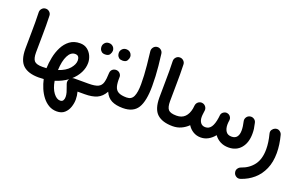

<svg xmlns="http://www.w3.org/2000/svg" viewBox="-103 -1119 2984 1886"><g transform="rotate(20 1389.0 -176.5)"><path d="M62.5 -187Q62.5 -280.8 64.5 -371.6Q66.4 -462.4 63 -568.4Q62.5 -591.3 78.1 -608.4Q93.8 -625.5 116.2 -626Q139.2 -627 156.2 -611.3Q173.3 -595.7 173.8 -572.8Q177.2 -468.3 175.3 -376.2Q173.3 -284.2 173.3 -188.5Q173.3 -126 194.8 -101.6Q216.3 -77.1 279.8 -77.1H280.3Q303.2 -77.1 319.3 -61Q335.4 -44.9 335.4 -22Q335.4 0.5 319.3 16.8Q303.2 33.2 280.3 33.2H279.8Q171.9 33.2 117.2 -16.6Q62.5 -66.4 62.5 -187Z M225.1 -22Q225.1 -44.9 241.5 -61Q257.8 -77.1 280.3 -77.1Q302.2 -77.1 322.8 -78.6Q324.2 -133.3 336.2 -193.1Q348.1 -252.9 374.5 -304.9Q400.9 -356.9 444.3 -389.4Q487.8 -421.9 551.3 -421.9Q596.2 -421.9 627 -398.4Q657.7 -375 673.8 -339.4Q689.9 -303.7 689.9 -266.6Q689.9 -214.8 664.8 -164.6Q639.6 -114.3 593.3 -73.2Q603 -77.1 614.3 -77.1H763.7Q786.6 -77.1 802.7 -61Q818.8 -44.9 818.8 -22Q818.8 0.5 802.7 16.8Q786.6 33.2 763.7 33.2H688Q698.7 72.3 698.7 113.3Q698.7 150.4 685.5 190.7Q672.4 231 642.1 258.5Q611.8 286.1 561 286.1Q514.6 286.1 477.1 264.2Q439.5 242.2 410.9 205.3Q382.3 168.5 363 123Q343.8 77.6 333.5 30.8Q307.1 33.2 280.3 33.2Q257.8 33.2 241.5 16.8Q225.1 0.5 225.1 -22ZM540.5 -306.6Q495.1 -306.6 467 -251Q439 -195.3 435.1 -100.1Q511.2 -125.5 548.6 -169.4Q585.9 -213.4 585.9 -253.9Q585.9 -276.9 575.7 -291.7Q565.4 -306.6 540.5 -306.6ZM558.6 -22Q558.6 -39.1 568.4 -52.7Q541.5 -33.2 509.3 -17.1Q477.1 -1 440.4 10.3Q453.1 86.4 486.3 130.6Q519.5 174.8 555.7 174.8Q578.1 174.8 587.2 159.9Q596.2 145 596.2 122.6Q596.2 101.1 589.1 75.9Q582 50.8 572.8 28.3Q567.4 14.2 563 0.7Q558.6 -12.7 558.6 -22Z M708 -22Q708 -44.9 724.6 -61Q741.2 -77.1 763.7 -77.1Q830.1 -77.1 862.1 -92.5Q894 -107.9 904.5 -144.5Q915 -181.2 916.5 -243.7Q918 -269.5 935.3 -283.7Q952.6 -297.9 976.1 -296.4Q999 -294.9 1014.2 -277.6Q1029.3 -260.3 1027.3 -237.8Q1025.4 -178.7 1035.4 -143.6Q1045.4 -108.4 1074.7 -92.8Q1104 -77.1 1159.2 -77.1H1159.7Q1182.6 -77.1 1198.7 -61Q1214.8 -44.9 1214.8 -22Q1214.8 0.5 1198.7 16.8Q1182.6 33.2 1159.7 33.2H1159.2Q1087.9 33.2 1041.7 10Q995.6 -13.2 971.2 -68.8Q939.5 -11.2 889.9 11Q840.3 33.2 763.7 33.2Q741.2 33.2 724.6 16.8Q708 0.5 708 -22ZM938.5 -464.8Q938.5 -486.8 955.1 -504.4Q971.7 -522 997.6 -522Q1016.1 -522 1028.8 -514.4Q1041.5 -506.8 1048.8 -495.1Q1058.1 -480.5 1058.1 -464.4Q1058.1 -446.3 1045.9 -425Q1033.7 -403.8 997.6 -403.8Q973.6 -403.8 960.9 -414.3Q948.2 -424.8 942.9 -438.5Q938.5 -451.2 938.5 -464.8ZM757.8 -463.4Q757.8 -485.4 774.2 -503.2Q790.5 -521 816.9 -521Q835.4 -521 848.1 -513.2Q860.8 -505.4 868.2 -494.1Q877.4 -479.5 877.4 -462.9Q877.4 -444.8 865 -423.6Q852.5 -402.3 816.9 -402.3Q793 -402.3 780.3 -412.8Q767.6 -423.3 762.2 -437Q757.8 -450.2 757.8 -463.4Z M1104.5 -22Q1104.5 -44.9 1120.8 -61Q1137.2 -77.1 1159.7 -77.1Q1210.4 -77.1 1230.2 -120.4Q1250 -163.6 1250 -249Q1250 -294.9 1247.6 -340.8Q1245.1 -386.7 1239.5 -444.6Q1233.9 -502.4 1224.1 -584Q1221.7 -606.4 1235.6 -625Q1249.5 -643.6 1272 -646.5Q1294.4 -649.4 1313 -635.5Q1331.5 -621.6 1334.5 -598.6Q1343.3 -529.8 1348.6 -475.1Q1354 -420.4 1356.4 -371.1Q1358.9 -321.8 1358.9 -268.6Q1358.9 -111.3 1314.2 -39.1Q1269.5 33.2 1159.7 33.2Q1137.2 33.2 1120.8 16.8Q1104.5 0.5 1104.5 -22Z M1463.4 -187Q1463.4 -280.8 1465.3 -371.6Q1467.3 -462.4 1463.9 -568.4Q1463.4 -591.3 1479 -608.4Q1494.6 -625.5 1517.1 -626Q1540 -627 1557.1 -611.3Q1574.2 -595.7 1574.7 -572.8Q1578.1 -468.3 1576.2 -376.2Q1574.2 -284.2 1574.2 -188.5Q1574.2 -126 1595.7 -101.6Q1617.2 -77.1 1680.7 -77.1H1681.2Q1704.1 -77.1 1720.2 -61Q1736.3 -44.9 1736.3 -22Q1736.3 0.5 1720.2 16.8Q1704.1 33.2 1681.2 33.2H1680.7Q1572.8 33.2 1518.1 -16.6Q1463.4 -66.4 1463.4 -187Z M1626 -22Q1626 -44.9 1642.1 -61Q1658.2 -77.1 1681.2 -77.1Q1735.8 -77.1 1767.8 -108.9Q1799.8 -140.6 1810.5 -197.3Q1812.5 -211.4 1815.4 -234.4Q1819.3 -257.3 1837.6 -271Q1856 -284.7 1878.4 -281.2Q1900.9 -277.8 1914.8 -259.3Q1928.7 -240.7 1925.8 -217.8Q1925.3 -213.9 1924.8 -210.9Q1923.8 -203.6 1922.9 -196.3Q1920.4 -179.7 1919.7 -169.9Q1918.9 -160.2 1918.9 -150.9Q1918.9 -113.3 1936.3 -90.3Q1953.6 -67.4 1985.8 -67.4Q2024.4 -67.4 2046.6 -100.3Q2068.8 -133.3 2078.1 -197.8Q2079.1 -209.5 2081.1 -222.2V-224.1Q2083.5 -250 2106 -263.7Q2106 -264.2 2106.4 -264.2Q2106.4 -264.2 2106.9 -264.2Q2123 -273.9 2141.6 -271.5Q2158.7 -269 2170.9 -256.8Q2183.1 -244.6 2186 -228.5Q2186 -228 2186 -227.5Q2186 -227.5 2186 -227.1Q2187 -220.7 2186.5 -214.4Q2185.1 -201.2 2183.1 -188.5Q2182.1 -176.8 2182.1 -166.5Q2182.1 -123 2200.7 -95.7Q2219.2 -68.4 2259.8 -68.4Q2297.4 -68.4 2315.4 -92.3Q2333.5 -116.2 2333.5 -159.2Q2333.5 -180.7 2330.3 -203.4Q2327.1 -226.1 2321.3 -251Q2316.4 -273.4 2328.6 -292.7Q2340.8 -312 2362.8 -316.9Q2384.8 -322.3 2404.8 -310.3Q2424.8 -298.3 2429.7 -275.4Q2438.5 -237.8 2441.4 -215.3Q2444.3 -192.9 2444.3 -166Q2444.3 -71.8 2397 -14.9Q2349.6 42 2266.6 42Q2218.8 42 2181.2 22.5Q2143.6 2.9 2118.7 -32.2Q2090.8 2.9 2054.9 22.9Q2019 43 1977.1 43Q1933.1 43 1897.9 21.7Q1862.8 0.5 1840.8 -35.2Q1809.6 -3.9 1769 14.6Q1728.5 33.2 1681.2 33.2Q1658.7 33.2 1642.3 16.8Q1626 0.5 1626 -22Z M2635.7 -288.1Q2662.6 -297.9 2683.1 -284.2Q2703.6 -270.5 2708.5 -250Q2733.9 -153.8 2733.9 -68.4Q2733.9 26.4 2702.6 98.1Q2671.4 169.9 2615.5 218.3Q2559.6 266.6 2486.3 291Q2461.4 299.3 2441.4 287.1Q2421.4 274.9 2415.5 255.4Q2407.7 229.5 2419.9 210.7Q2432.1 191.9 2450.2 185.5Q2531.2 158.2 2577.4 96.4Q2623.5 34.7 2623.5 -68.4Q2623.5 -138.7 2601.6 -222.7Q2595.2 -247.1 2607.2 -264.4Q2619.1 -281.7 2635.7 -288.1Z"/></g></svg>

Font: Mikhak SemiBold
Style: Regular
Weight: 600
Designer: Amin Abedi
Version: Version 3.3